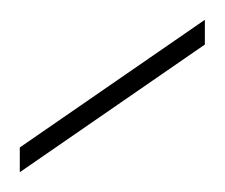

<svg xmlns="http://www.w3.org/2000/svg" viewBox="-20 -713 227 194"><path d="M0 -539V-564L187 -693V-668Z"/></svg>

Font: DM Sans 28pt Thin
Style: Regular
Weight: 250
Version: Version 4.004;gftools[0.9.30]